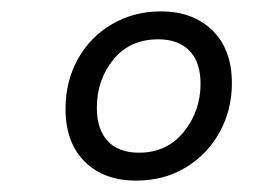

<svg xmlns="http://www.w3.org/2000/svg" viewBox="-20 -755 456 337"><path d="M95 -564Q95 -612 116.5 -651Q138 -690 176.5 -712.5Q215 -735 262 -735Q319 -735 353 -701.5Q387 -668 387 -609Q387 -562 365.5 -523Q344 -484 306 -461Q268 -438 219 -438Q162 -438 128.5 -471.5Q95 -505 95 -564ZM332 -608Q332 -646 312.5 -666Q293 -686 258 -686Q208 -686 179 -650.5Q150 -615 150 -566Q150 -528 169 -507.5Q188 -487 224 -487Q273 -487 302.5 -523.5Q332 -560 332 -608Z"/></svg>

Font: Bitter Pro
Style: Italic
Weight: 400
Italic angle: -9°
Designer: Sol Matas, and Bitter project Authors
Foundry: Sol Matas
Version: Version 1.010